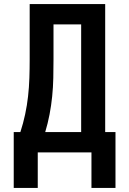

<svg xmlns="http://www.w3.org/2000/svg" viewBox="-20 -755 640 951"><path d="M48 176V-101H81Q95 -144 104.5 -188.5Q114 -233 119 -278Q124 -323 125.5 -368.5Q127 -414 127 -459V-735H501V-101H552V176H433V0H167V176ZM204 -101H382V-634H245V-459Q245 -414 244 -368.5Q243 -323 238.5 -278Q234 -233 225.5 -188.5Q217 -144 204 -101Z"/></svg>

Font: Iosevka Aile
Style: Bold
Weight: 700
Designer: Belleve Invis
Foundry: Belleve Invis
Version: Version 28.0.1; ttfautohint (v1.8.4)